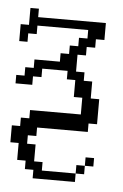

<svg xmlns="http://www.w3.org/2000/svg" viewBox="-42 -324 353 552"><g transform="rotate(5 134.0 -48.5)"><path d="M194.8 170.4V146H219.2V170.4ZM219.2 146V121.6H243.7V146ZM72.8 194.8V170.4H48.3V146H23.9V97.2H0V48.3H23.9V23.9H48.3V0H194.8V-48.3H170.4V-97.2H146V-121.6H72.8V-97.2H48.3V-72.8H0V-97.2H23.9V-121.6H48.3V-146H121.6V-170.4H146V-194.8H170.4V-219.2H194.8V-243.7H48.3V-219.2H23.9V-194.8H0V-243.7H23.9V-292.5H48.3V-268.1H243.7V-219.2H219.2V-194.8H194.8V-170.4H170.4V-121.6H194.8V-97.2H219.2V-48.3H243.7V23.9H219.2V48.3H72.8V72.8H48.3V97.2H72.8V146H97.2V170.4H194.8V194.8Z"/></g></svg>

Font: FS Mondwest Regular
Style: Regular
Weight: 400
Designer: NZWStudios2024
Foundry: https://fontstruct.com
Version: Version 1.0